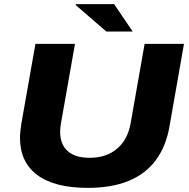

<svg xmlns="http://www.w3.org/2000/svg" viewBox="-20 -900 916 932"><path d="M406 12Q245 12 161 -50.5Q77 -113 77 -231Q77 -247 79 -265Q81 -283 84 -302L152 -687H344L276 -302Q274 -292 273 -281Q272 -270 272 -260Q272 -200 308 -167Q344 -134 415 -134Q496 -134 548 -178Q600 -222 614 -301L682 -687H873L803 -288Q786 -189 736 -122Q686 -55 603.5 -21.5Q521 12 406 12ZM496 -747 347 -876 349 -880H534L624 -747Z"/></svg>

Font: Archivo SemiExpanded ExtraBold
Style: Italic
Weight: 800
Width: 6
Italic angle: -10°
Designer: Hector Gatti
Foundry: Omnibus-Type
Version: Version 2.001